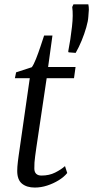

<svg xmlns="http://www.w3.org/2000/svg" viewBox="-20 -834 420 864"><path d="M143.5 -169.5Q140.5 -147 138.2 -131.2Q136 -115.5 135.2 -103Q134.5 -90.5 134.5 -76Q134.5 -60 142.8 -52Q151 -44 166.5 -44Q201.5 -44 228.2 -57.5Q255 -71 272.5 -86.5L282.5 -55.5Q268 -37.5 244 -22.8Q220 -8 192.2 1Q164.5 10 136.5 10Q100.5 10 79 -7.5Q57.5 -25 57.5 -65Q57.5 -73 58.2 -83.8Q59 -94.5 60.5 -107.2Q62 -120 64 -134Q66 -148 68 -161.5L114 -482H47L52.5 -508.5L123 -531.5Q131.5 -542.5 142 -569Q152.5 -595.5 162.2 -624.8Q172 -654 178.5 -674H216L196.5 -532.5H320L313 -482H190ZM320.5 -596 288.5 -598.5 287 -602.5Q292 -628 296.5 -657.2Q301 -686.5 304 -714.5Q307 -741 307.2 -763Q307.5 -785 305 -802.5L310.5 -814.5H377.5Q380 -802.5 379.8 -790Q379.5 -777.5 377.5 -758.5Q376.5 -739.5 368.2 -710.8Q360 -682 347.5 -651.5Q335 -621 320.5 -596Z"/></svg>

Font: Merriweather 72pt Light
Style: Italic
Weight: 300
Italic angle: -7.8°
Version: Version 2.101